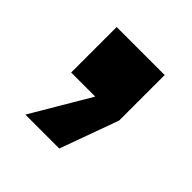

<svg xmlns="http://www.w3.org/2000/svg" viewBox="-92 -214 424 424"><g transform="rotate(45 120.0 -2.5)"><path d="M44.9 -142.1H194.8V0L145 137.2H39.1L120.1 0H44.9Z"/></g></svg>

Font: TASA Explorer
Style: Bold
Weight: 700
Designer: Weizhong Zhang
Foundry: Local Remote
Version: Version 1.000;Glyphs 3.1.2 (3151)